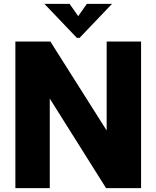

<svg xmlns="http://www.w3.org/2000/svg" viewBox="-20 -979 814 999"><path d="M239 0H60V-763H242L535 -300V-763H714V0H532L239 -466ZM394 -782H380L211 -959H342L387 -895L432 -959H563Z"/></svg>

Font: Open Sauce One Black
Style: Regular
Weight: 900
Designer: Alfredo Marco Pradil
Foundry: Creative Sauce Fz LLC
Version: Version 1.477